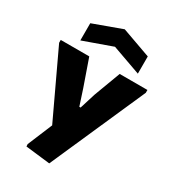

<svg xmlns="http://www.w3.org/2000/svg" viewBox="-241 -946 1164 1295"><g transform="rotate(30 341.0 -299.0)"><path d="M162 198 161 180 241 -12 3 -518V-540H225L297 -334L337 -212H347L385 -334L462 -540H678V-518L352 220ZM119 -737 341 -818 567 -737V-603L343 -683L119 -603Z"/></g></svg>

Font: Encode Sans Wide
Style: ExtraBold
Weight: 800
Designer: Pablo Impallari, Andres Torresi
Foundry: Pablo Impallari, Andres Torresi
Version: Version 1.000; ttfautohint (v1.00) -l 8 -r 50 -G 200 -x 14 -